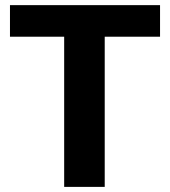

<svg xmlns="http://www.w3.org/2000/svg" viewBox="-20 -731 665 751"><path d="M606 -710.9V-587.4H389.6V0H231V-587.4H19V-710.9Z"/></svg>

Font: Vazirmatn UI FD ExtraBold
Style: Regular
Weight: 800
Designer: Saber Rastikerdar
Foundry: Saber Rastikerdar
Version: Version 33.003